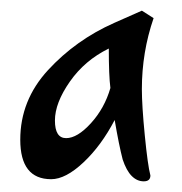

<svg xmlns="http://www.w3.org/2000/svg" viewBox="-20 -763 342 360"><path d="M194 -720 246 -743 268 -729Q246 -665 246 -596Q246 -565 251.5 -509Q257 -453 262 -434Q262 -423 249.5 -423Q237 -423 227 -433Q217 -443 210 -464Q203 -491 195 -538Q170 -490 136.5 -458.5Q103 -427 76 -427Q18 -427 18 -501Q18 -575 70 -631.5Q122 -688 194 -720ZM184 -672Q139 -650 111 -610Q83 -570 83 -537Q83 -504 104 -504Q125 -504 150.5 -532Q176 -560 187 -598Q184 -621 184 -672Z"/></svg>

Font: Julee
Style: Regular
Weight: 400
Version: Version 1.001